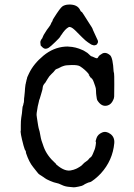

<svg xmlns="http://www.w3.org/2000/svg" viewBox="-20 -785 587 840"><path d="M264 -581Q276 -582 277 -581.5Q278 -581 280 -581Q311 -580 341 -566Q347 -563 347.5 -563Q348 -563 348 -562.5Q348 -562 354.5 -558.5Q361 -555 362.5 -553.5Q364 -552 367.5 -549Q371 -546 374.5 -542.5Q378 -539 380.5 -538.5Q383 -538 384 -537.5Q385 -537 387.5 -536Q390 -535 396.5 -532Q403 -529 405.5 -530.5Q408 -532 408.5 -533Q409 -534 410 -536Q411 -538 412 -539Q413 -540 413.5 -540Q414 -540 414.5 -541.5Q415 -543 416 -543.5Q417 -544 422 -547Q440 -562 462 -543Q474 -531 477 -473Q478 -467 479 -463.5Q480 -460 480 -416Q480 -372 479.5 -363Q479 -354 475 -347Q467 -329 452 -324Q428 -316 410 -340Q404 -347 403.5 -353.5Q403 -360 402.5 -360.5Q402 -361 401.5 -367Q401 -373 400.5 -376Q400 -379 400 -389Q400 -399 396.5 -408Q393 -417 390.5 -425Q388 -433 383.5 -439.5Q379 -446 378.5 -446Q378 -446 379.5 -443Q381 -440 381 -439.5Q381 -439 377 -445Q375 -448 367 -459Q367 -459 372 -455Q366 -465 358.5 -472Q351 -479 350 -480Q349 -481 344.5 -484.5Q340 -488 339.5 -488.5Q339 -489 336.5 -490.5Q334 -492 330 -495Q320 -501 294 -500.5Q268 -500 260 -497Q252 -494 250 -493.5Q248 -493 241 -489Q234 -485 228.5 -483.5Q223 -482 219.5 -476.5Q216 -471 205.5 -461.5Q195 -452 188 -439.5Q181 -427 178 -423Q168 -413 167 -403Q166 -393 164 -387.5Q162 -382 158 -367Q154 -352 153.5 -352Q153 -352 153 -351Q151 -347 150.5 -342.5Q150 -338 147.5 -329.5Q145 -321 143.5 -309.5Q142 -298 140.5 -291Q139 -284 141.5 -270Q144 -256 145 -247.5Q146 -239 147 -235Q148 -231 149 -225Q150 -219 151.5 -216Q153 -213 156 -195.5Q159 -178 161.5 -170.5Q164 -163 171 -143Q185 -104 222 -71Q226 -68 225 -67.5Q224 -67 228 -64Q266 -31 296 -41Q298 -41 302.5 -42.5Q307 -44 307.5 -44.5Q308 -45 309 -45Q310 -45 313 -46.5Q316 -48 319 -49.5Q322 -51 322.5 -51.5Q323 -52 330 -56Q337 -60 342.5 -66.5Q348 -73 356 -78Q364 -83 368.5 -89Q373 -95 374 -95Q381 -98 387 -113.5Q393 -129 394.5 -132Q396 -135 398.5 -149Q401 -163 399 -164.5Q397 -166 402.5 -181.5Q408 -197 426 -205Q444 -213 463 -199Q482 -185 480 -159Q473 -83 421 -26Q410 -14 394.5 -1.5Q379 11 373 12Q367 13 361 16Q355 19 351.5 20.5Q348 22 344.5 25Q341 28 323.5 31.5Q306 35 302.5 34.5Q299 34 281.5 32.5Q264 31 250 24Q236 17 226.5 15.5Q217 14 199.5 6.5Q182 -1 176.5 -5.5Q171 -10 168 -11.5Q165 -13 162 -15.5Q159 -18 154 -20.5Q149 -23 142 -32.5Q135 -42 125 -54Q107 -76 94 -115Q93 -118 93 -122Q93 -126 91 -126.5Q89 -127 83 -148Q67 -208 71 -214Q71 -215 71 -236Q71 -257 73 -270Q75 -280 76 -289.5Q77 -299 78 -310.5Q79 -322 80 -320Q82 -326 82.5 -329.5Q83 -333 83 -333Q85 -336 85 -345Q85 -354 86.5 -363Q88 -372 88.5 -383Q89 -394 89.5 -398Q90 -402 90.5 -406.5Q91 -411 91.5 -414.5Q92 -418 92.5 -419Q93 -420 93.5 -422Q94 -424 93.5 -424.5Q93 -425 94.5 -428Q96 -431 95.5 -432Q95 -433 97 -438Q99 -443 98 -443Q97 -443 107 -464Q127 -506 170 -541.5Q213 -577 264 -581ZM202 -679 205 -686Q205 -686 208 -690.5Q211 -695 210 -695.5Q209 -696 216 -707Q243 -750 253 -757Q263 -764 279 -765Q319 -767 331 -740Q334 -734 335 -734Q338 -735 346.5 -720.5Q355 -706 370 -683.5Q385 -661 385 -659Q385 -657 391 -644.5Q397 -632 399.5 -626Q402 -620 405 -614Q411 -604 407.5 -597Q404 -590 401.5 -589Q399 -588 395.5 -587Q392 -586 391 -586.5Q390 -587 385.5 -588Q381 -589 378 -591Q375 -593 365 -599.5Q355 -606 339 -622Q323 -638 320.5 -640.5Q318 -643 308 -653Q289 -671 280 -666Q265 -658 249 -633Q247 -631 245.5 -628.5Q244 -626 242.5 -623Q241 -620 221.5 -601Q202 -582 193 -576Q178 -567 167.5 -576.5Q157 -586 157.5 -588Q158 -590 157 -594.5Q156 -599 156.5 -599.5Q157 -600 157 -604Q157 -608 159 -608L162 -615Q164 -615 164.5 -617Q165 -619 167 -623Q169 -627 169 -627.5Q169 -628 171 -632Q188 -660 193 -665Q202 -677 202 -679Z"/></svg>

Font: TT2020 Style E
Style: Regular
Weight: 400
Version: Version 00.2